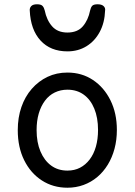

<svg xmlns="http://www.w3.org/2000/svg" viewBox="-20 -858 629 897"><path d="M295 19Q228 19 175.5 -15Q123 -49 93 -109.5Q63 -170 63 -250Q63 -309 80 -358Q97 -407 128.5 -443Q160 -479 202 -499Q244 -519 295 -519Q362 -519 414 -484.5Q466 -450 496 -389.5Q526 -329 526 -251Q526 -204 515 -163Q504 -122 483.5 -88.5Q463 -55 434.5 -31Q406 -7 370.5 6Q335 19 295 19ZM295 -61Q328 -61 354 -74.5Q380 -88 399 -113Q418 -138 428 -173Q438 -208 438 -251Q438 -308 420.5 -350.5Q403 -393 371 -416Q339 -439 295 -439Q263 -439 236 -426Q209 -413 190 -387.5Q171 -362 161 -327.5Q151 -293 151 -250Q151 -193 169 -150.5Q187 -108 219 -84.5Q251 -61 295 -61ZM295 -618Q216 -618 169.5 -668.5Q123 -719 119 -809Q118 -821 126 -829.5Q134 -838 153 -838Q172 -838 179 -830Q186 -822 189 -809Q198 -764 223.5 -735Q249 -706 295 -706Q342 -706 367 -735Q392 -764 401 -809Q404 -823 410.5 -830.5Q417 -838 436 -838Q455 -838 464 -829.5Q473 -821 471 -809Q469 -752 446 -709Q423 -666 384 -642Q345 -618 295 -618Z"/></svg>

Font: Playwrite NG Modern
Style: Regular
Weight: 400
Designer: Veronika Burian, José Scaglione
Foundry: TypeTogether
Version: Version 1.002